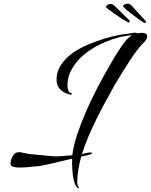

<svg xmlns="http://www.w3.org/2000/svg" viewBox="-20 -854 832 1059"><path d="M416 182Q416 185 412 184.5Q408 184 406 181Q393 168 386.5 138Q380 108 378.5 75.5Q377 43 378 21Q357 26 330 32.5Q303 39 275 45.5Q247 52 225.5 56.5Q204 61 195 62Q172 64 143.5 67Q115 70 91 70Q60 70 48 64Q38 61 38 46Q38 32 46 15Q54 -2 63 -8Q77 -17 94 -14Q110 -10 124 -8Q130 -6 149.5 -4Q169 -2 194 0.5Q219 3 242 5Q265 7 277 8Q292 9 321 7Q350 5 379 2Q384 -45 404 -107Q424 -168 452.5 -234Q481 -300 515 -366Q549 -431 581 -486Q612 -541 638 -580.5Q664 -620 678 -635Q695 -652 708 -660Q677 -658 639 -649Q601 -639 561 -622.5Q521 -606 484 -582Q446 -558 417 -528Q388 -497 370 -461Q352 -425 352 -383Q352 -373 355 -359.5Q358 -346 374 -339Q379 -337 377.5 -334.5Q376 -332 374 -332Q361 -332 341.5 -340.5Q322 -349 307 -367Q292 -385 292 -414Q292 -461 318 -498Q343 -535 382 -562.5Q421 -590 468 -609Q514 -628 556 -641Q590 -651 623 -658Q656 -665 669 -666Q678 -667 686 -668Q694 -669 702 -671L726 -674Q733 -674 736 -670Q751 -673 762 -673Q792 -673 792 -653Q792 -637 770 -616Q756 -603 736.5 -577.5Q717 -552 695.5 -519Q674 -486 653 -452Q632 -418 614 -388Q583 -333 549 -269.5Q515 -206 484 -138Q453 -70 432 -3L441 -6L446 -8Q458 -11 466.5 -12Q475 -13 480 -13Q489 -13 489 -10Q489 -8 478.5 -3Q468 2 446 6L428 9Q418 46 412 81Q406 116 406 148Q406 171 414 179ZM777 -727Q775 -728 764 -735Q753 -742 742 -750.5Q731 -759 725 -763Q716 -770 700 -782Q684 -794 671.5 -805.5Q659 -817 658 -819Q658 -823 665.5 -828.5Q673 -834 687 -834Q693 -833 699.5 -828.5Q706 -824 710 -819Q716 -812 728.5 -798Q741 -784 755.5 -768.5Q770 -753 781 -741Q783 -739 784 -737Q785 -735 785 -733Q783 -725 777 -727ZM688 -730Q686 -731 675 -737Q664 -743 652 -751Q640 -759 634 -763Q625 -769 608.5 -780.5Q592 -792 578 -802.5Q564 -813 564 -816Q564 -819 571 -825.5Q578 -832 592 -832Q598 -832 604.5 -827.5Q611 -823 616 -818Q623 -812 636 -798.5Q649 -785 664 -770.5Q679 -756 692 -744Q695 -741 695 -737Q695 -733 692.5 -731Q690 -729 688 -730Z"/></svg>

Font: Birthstone Bounce
Style: Regular
Weight: 400
Designer: Robert E. Leuschke
Foundry: Rob Leuschke
Version: Version 1.010; ttfautohint (v1.8.3)